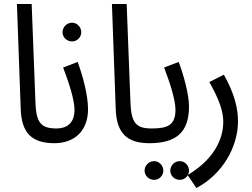

<svg xmlns="http://www.w3.org/2000/svg" viewBox="-20 -714 1263 964"><path d="M253 5C292 5 303 -12 303 -34C303 -56 291 -69 263 -69C183 -69 162 -101 158 -199L139 -694H65L84 -167C88 -47 139 5 253 5Z M342 -506C367 -506 388 -527 388 -552C388 -578 367 -600 342 -600C315 -600 294 -578 294 -552C294 -527 315 -506 342 -506Z M253 5C352 5 422 -55 422 -166C422 -239 394 -337 370 -403L297 -375C326 -299 354 -213 354 -163C354 -90 310 -69 263 -69Z M730 5C769 5 780 -12 780 -34C780 -56 768 -69 740 -69C660 -69 639 -101 635 -199L616 -694H542L561 -167C565 -47 616 5 730 5Z M883 189C908 189 929 168 929 143C929 117 908 95 883 95C856 95 835 117 835 143C835 168 856 189 883 189ZM754 189C779 189 800 168 800 143C800 117 779 95 754 95C727 95 706 117 706 143C706 168 727 189 754 189Z M730 5C859 5 929 -45 929 -179C929 -239 902 -338 877 -403L804 -375C833 -299 861 -213 861 -163C861 -82 817 -69 740 -69Z M966 230C1097 161 1175 24 1175 -106C1175 -171 1156 -247 1104 -339L1031 -302C1079 -217 1101 -157 1101 -103C1101 -9 1048 90 922 165Z"/></svg>

Font: Noto Sans Arabic ExtCond
Style: Regular
Weight: 400
Width: 2
Designer: Monotype Design Team, Nadine Chahine, Nizar Qandah and Khaled Hosny
Foundry: Monotype Imaging Inc.
Version: Version 2.012